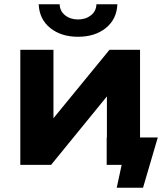

<svg xmlns="http://www.w3.org/2000/svg" viewBox="-20 -771 777 898"><path d="M161 -751H259Q260 -719 284.5 -699.5Q309 -680 345 -680Q381 -680 405.5 -699.5Q430 -719 431 -751H529Q526 -681 475 -640Q424 -599 345 -599Q266 -599 215 -640Q164 -681 161 -751ZM718 -128 649 107H526L549 0H479V-128H480V-320L219 0H75V-538H230V-218L492 -538H635V-128Z"/></svg>

Font: mBank
Style: Bold
Weight: 700
Designer: Julieta Ulanovsky
Foundry: Julieta Ulanovsky
Version: Version 7.200